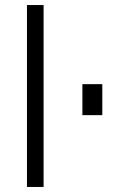

<svg xmlns="http://www.w3.org/2000/svg" viewBox="-20 -742 493 762"><path d="M87 0H153V-722H87ZM386 -285V-408H307V-285Z"/></svg>

Font: Perun Light
Style: Regular
Weight: 300
Foundry: Copyright (c) Stefan Peev, Context Ltd, 2016
Version: Version 1.089